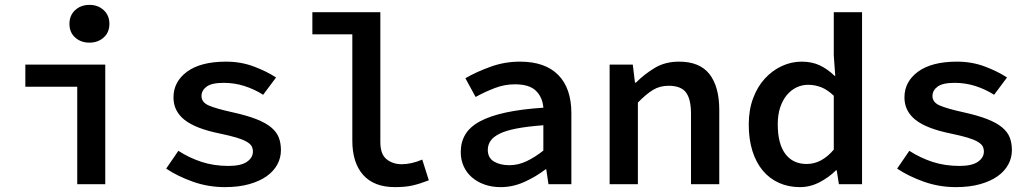

<svg xmlns="http://www.w3.org/2000/svg" viewBox="-20 -756 4240 788"><path d="M297 0V-400H84V-491H412V0ZM347 -581Q312 -581 288.5 -602Q265 -623 265 -658Q265 -693 288.5 -714.5Q312 -736 347 -736Q382 -736 405.5 -714.5Q429 -693 429 -658Q429 -623 405.5 -602Q382 -581 347 -581Z M903 12Q834 12 771 -10.5Q708 -33 662 -64L712 -137Q757 -108 807.5 -91.5Q858 -75 918 -75Q969 -75 993.5 -92Q1018 -109 1018 -134Q1018 -146 1013 -155.5Q1008 -165 993 -174Q978 -183 951.5 -191Q925 -199 882 -208Q783 -228 737.5 -264Q692 -300 692 -356Q692 -421 748 -462Q804 -503 908 -503Q969 -503 1022 -483Q1075 -463 1113 -438L1060 -367Q1024 -390 983 -403Q942 -416 898 -416Q849 -416 828 -400.5Q807 -385 807 -362Q807 -336 837 -323Q867 -310 935 -295Q994 -282 1032 -267Q1070 -252 1092.5 -233.5Q1115 -215 1124 -192Q1133 -169 1133 -140Q1133 -108 1118 -80.5Q1103 -53 1074 -32.5Q1045 -12 1002 0Q959 12 903 12Z M1601 12Q1515 12 1470.5 -38Q1426 -88 1426 -179V-615H1262V-706H1541V-173Q1541 -123 1566.5 -102.5Q1592 -82 1629 -82Q1668 -82 1713 -101L1740 -16Q1704 -2 1674 5Q1644 12 1601 12Z M2035 12Q1999 12 1969 1.5Q1939 -9 1917 -28Q1895 -47 1883 -73.5Q1871 -100 1871 -132Q1871 -173 1890 -204.5Q1909 -236 1950 -258Q1991 -280 2055 -294Q2119 -308 2210 -314Q2207 -356 2180 -383Q2153 -410 2093 -410Q2051 -410 2010.5 -394.5Q1970 -379 1932 -358L1890 -435Q1935 -461 1993 -482Q2051 -503 2114 -503Q2217 -503 2271 -448.5Q2325 -394 2325 -291V0H2231L2222 -61H2219Q2180 -31 2132.5 -9.5Q2085 12 2035 12ZM2070 -78Q2107 -78 2141.5 -94.5Q2176 -111 2210 -138V-242Q2144 -237 2100 -228.5Q2056 -220 2030 -207Q2004 -194 1993 -177.5Q1982 -161 1982 -141Q1982 -108 2007.5 -93Q2033 -78 2070 -78Z M2482 0V-491H2577L2586 -417H2590Q2625 -452 2667.5 -477.5Q2710 -503 2767 -503Q2852 -503 2892 -451.5Q2932 -400 2932 -304V0H2816V-289Q2816 -349 2795.5 -376.5Q2775 -404 2724 -404Q2688 -404 2660 -387Q2632 -370 2598 -335V0Z M3263 12Q3216 12 3177 -5.5Q3138 -23 3110.5 -56Q3083 -89 3068 -136.5Q3053 -184 3053 -245Q3053 -305 3071 -353Q3089 -401 3119.5 -434Q3150 -467 3189 -485Q3228 -503 3270 -503Q3312 -503 3344 -488Q3376 -473 3405 -445H3408L3402 -528V-706H3518V0H3423L3414 -57H3411Q3382 -28 3343.5 -8Q3305 12 3263 12ZM3291 -83Q3352 -83 3402 -142V-363Q3376 -388 3350 -398Q3324 -408 3297 -408Q3271 -408 3248.5 -397Q3226 -386 3209 -365.5Q3192 -345 3182 -315Q3172 -285 3172 -246Q3172 -166 3203 -124.5Q3234 -83 3291 -83Z M3903 12Q3834 12 3771 -10.5Q3708 -33 3662 -64L3712 -137Q3757 -108 3807.5 -91.5Q3858 -75 3918 -75Q3969 -75 3993.5 -92Q4018 -109 4018 -134Q4018 -146 4013 -155.5Q4008 -165 3993 -174Q3978 -183 3951.5 -191Q3925 -199 3882 -208Q3783 -228 3737.5 -264Q3692 -300 3692 -356Q3692 -421 3748 -462Q3804 -503 3908 -503Q3969 -503 4022 -483Q4075 -463 4113 -438L4060 -367Q4024 -390 3983 -403Q3942 -416 3898 -416Q3849 -416 3828 -400.5Q3807 -385 3807 -362Q3807 -336 3837 -323Q3867 -310 3935 -295Q3994 -282 4032 -267Q4070 -252 4092.5 -233.5Q4115 -215 4124 -192Q4133 -169 4133 -140Q4133 -108 4118 -80.5Q4103 -53 4074 -32.5Q4045 -12 4002 0Q3959 12 3903 12Z"/></svg>

Font: Source Code Pro Semibold
Style: Regular
Weight: 600
Monospace: yes
Designer: Paul D. Hunt, Teo Tuominen
Foundry: Adobe Systems Incorporated
Version: Version 2.030;PS 1.000;hotconv 16.6.51;makeotf.lib2.5.65220